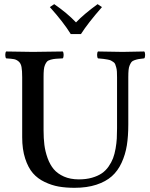

<svg xmlns="http://www.w3.org/2000/svg" viewBox="-20 -895 725 925"><path d="M189.9 -522.9V-267.1Q189.9 -229 193.8 -197.3Q197.8 -165.5 209.2 -133.5Q220.7 -101.6 239 -79.8Q257.3 -58.1 288.1 -44.4Q318.8 -30.8 359.9 -30.8Q395 -30.8 423.1 -38.8Q451.2 -46.9 470.2 -59.8Q489.3 -72.8 503.2 -92.8Q517.1 -112.8 524.7 -132.8Q532.2 -152.8 536.9 -179.4Q541.5 -206.1 542.7 -227.8Q543.9 -249.5 543.9 -276.9V-522.9Q543.9 -538.6 543.2 -550Q542.5 -561.5 539.8 -570.8Q537.1 -580.1 534.9 -585.9Q532.7 -591.8 525.9 -596.4Q519 -601.1 514.4 -603.5Q509.8 -606 498 -608.2Q486.3 -610.4 478 -611.3Q469.7 -612.3 452.1 -613.8Q447.8 -618.2 447.8 -630.4Q447.8 -642.6 452.1 -647Q543.9 -645 570.8 -645Q598.6 -645 674.8 -647Q679.2 -642.6 679.2 -630.4Q679.2 -618.2 674.8 -613.8Q656.7 -611.8 647.9 -610.4Q639.2 -608.9 628.4 -605.2Q617.7 -601.6 613.5 -596.2Q609.4 -590.8 605 -581.1Q600.6 -571.3 599.4 -557.4Q598.1 -543.5 598.1 -522.9V-294.9Q598.1 -238.8 591.1 -194.6Q584 -150.4 565.9 -111.1Q547.9 -71.8 518.8 -45.9Q489.7 -20 444.3 -5.1Q398.9 9.8 338.9 9.8Q297.4 9.8 263.4 3.9Q229.5 -2 195.6 -18.1Q161.6 -34.2 138.7 -60.5Q115.7 -86.9 101.3 -131.1Q86.9 -175.3 86.9 -233.9V-522.9Q86.9 -554.7 83.7 -572Q80.6 -589.4 70.3 -598.4Q60.1 -607.4 47.9 -609.9Q35.6 -612.3 9.8 -613.8Q5.4 -618.2 5.4 -630.4Q5.4 -642.6 9.8 -647Q95.7 -645 138.2 -645Q186.5 -645 282.2 -647Q286.6 -642.6 286.6 -630.4Q286.6 -618.2 282.2 -613.8Q260.3 -612.8 248.3 -611.8Q236.3 -610.8 224.1 -607.4Q211.9 -604 206.8 -598.6Q201.7 -593.3 197 -582.8Q192.4 -572.3 191.2 -558.3Q189.9 -544.4 189.9 -522.9ZM320.8 -731Q285.6 -788.1 220.2 -860.8L241.2 -875Q303.7 -832 346.2 -787.1Q384.3 -827.1 450.2 -875L471.2 -860.8Q402.8 -782.7 370.1 -731Z"/></svg>

Font: Common Serif Medium
Style: Regular
Weight: 500
Designer: Philipp H. Poll, Khaled Hosny
Foundry: Stefan Peev, Context Ltd.
Version: Version 1.026